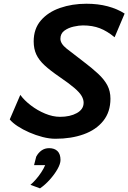

<svg xmlns="http://www.w3.org/2000/svg" viewBox="-20 -738 694 1038"><path d="M653.8 -664.6 599.6 -536.6Q559.6 -569.8 519.8 -585.2Q480 -600.6 428.2 -600.6Q407.2 -600.6 378.4 -594.2Q349.6 -587.9 328.1 -572.3Q306.6 -556.6 306.6 -528.3Q306.6 -502 340.3 -475.1Q374 -448.2 430.2 -405.8Q478 -369.6 510.7 -339.1Q543.5 -308.6 560.3 -276.9Q577.1 -245.1 577.1 -204.6Q577.1 -132.8 538.3 -84.5Q499.5 -36.1 432.4 -12Q365.2 12.2 279.8 12.2Q247.1 12.2 210.2 2.7Q173.3 -6.8 138.2 -22.2Q103 -37.6 75.2 -55.9Q47.4 -74.2 32.7 -92.3L89.8 -225.1Q110.8 -195.8 146.5 -168.5Q182.1 -141.1 223.9 -123.8Q265.6 -106.4 304.7 -106.4Q358.9 -106.4 395.5 -126.7Q432.1 -147 432.1 -182.6Q432.1 -200.7 421.1 -219.5Q410.2 -238.3 382.1 -262.5Q354 -286.6 303.2 -321.3Q252.4 -356 221.4 -384.5Q190.4 -413.1 176.3 -443.6Q162.1 -474.1 162.1 -514.2Q162.1 -582.5 201.2 -627.7Q240.2 -672.9 305.2 -695.3Q370.1 -717.8 447.3 -717.8Q509.8 -717.8 562.3 -703.9Q614.7 -689.9 653.8 -664.6ZM164.1 154.8 175.8 108.9Q187 87.9 204.6 75.4Q222.2 63 245.6 63Q274.4 63 290.8 78.9Q307.1 94.7 307.1 127Q307.1 147.5 290.8 176.3Q274.4 205.1 249 233.4Q223.6 261.7 196.3 280.3L144.5 261.2Q157.7 250.5 173.6 232.4Q189.5 214.4 203.1 193.6Q216.8 172.9 224.1 154.8Z"/></svg>

Font: Andika
Style: Bold Italic
Weight: 700
Italic angle: -14°
Designer: Victor Gaultney, Annie Olsen, Julie Remington, Don Collingsworth, Eric Hays, Becca Hirsbrunner
Foundry: SIL International
Version: Version 6.101